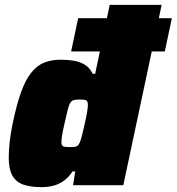

<svg xmlns="http://www.w3.org/2000/svg" viewBox="-20 -763 728 791"><path d="M273 -551 302 -688H688L659 -551ZM151 8Q106 8 76 -2.5Q46 -13 31 -39.5Q16 -66 16 -113Q16 -140 19.5 -175Q23 -210 32 -253Q48 -331 66.5 -382.5Q85 -434 108.5 -463.5Q132 -493 162 -505Q192 -517 230 -517Q258 -517 283 -513Q308 -509 328.5 -497Q349 -485 362 -459H372L432 -743H646L488 0H281L290 -57H279Q261 -30 240 -16Q219 -2 196.5 3Q174 8 151 8ZM268 -157Q282 -157 290 -158.5Q298 -160 302.5 -165.5Q307 -171 311 -182Q314 -190 318 -205.5Q322 -221 326 -239.5Q330 -258 334 -276Q338 -294 340 -309Q342 -324 342 -331Q342 -346 335.5 -349.5Q329 -353 309 -353Q294 -353 285 -351Q276 -349 270 -340Q264 -331 259 -311Q254 -291 246 -255Q239 -225 236 -206.5Q233 -188 233 -177Q233 -168 236.5 -163.5Q240 -159 248 -158Q256 -157 268 -157Z"/></svg>

Font: Saira Thin Black
Style: Italic
Weight: 900
Italic angle: -12°
Version: Version 1.101